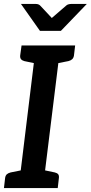

<svg xmlns="http://www.w3.org/2000/svg" viewBox="-23 -951 459 971"><path d="M71 0 159 -721H283L194 0ZM-3 0 3 -52Q5 -64 12 -70Q19 -76 31 -79L96 -92L97 0ZM168 0 192 -92 254 -79Q266 -76 271 -70Q276 -64 275 -52L269 0ZM186 -721 162 -629 100 -642Q89 -645 83.5 -651.5Q78 -658 79 -670L86 -721ZM357 -721 351 -670Q349 -658 342 -651.5Q335 -645 323 -642L257 -629V-721ZM416 -931 285 -795H179L83 -931H158Q172 -931 180 -923L239 -860L312 -923Q316 -927 323 -929Q330 -931 337 -931Z"/></svg>

Font: Aleo SemiBold
Style: Italic
Weight: 600
Italic angle: -7°
Designer: Alessio Laiso
Foundry: Alessio Laiso
Version: Version 2.001;gftools[0.9.29]